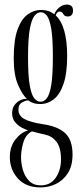

<svg xmlns="http://www.w3.org/2000/svg" viewBox="-20 -570 355 839"><path d="M158 249Q93 249 58 209.8Q23 170.5 23 116.5Q23 71 47.2 39.8Q71.5 8.5 103.5 -0.5Q96 -2 79 -10.2Q62 -18.5 47.5 -34.2Q33 -50 33 -74.5Q33 -97 43.5 -111Q54 -125 67.8 -131.5Q81.5 -138 91 -138Q92.5 -138 95 -138Q97.5 -138 98 -137.5Q79 -154 59.5 -197.5Q40 -241 40 -315.5Q40 -396.5 57.2 -442.5Q74.5 -488.5 101.8 -507.5Q129 -526.5 159.5 -526.5Q193.5 -526.5 217.5 -507.5Q223.5 -525 239 -537.5Q254.5 -550 272 -550Q299 -550 299 -524Q299 -498 275.5 -498Q262 -498 256.5 -508.8Q251 -519.5 241 -519.5Q228.5 -519.5 223.5 -502.5Q249 -479 261.2 -433.8Q273.5 -388.5 273.5 -325.5Q273.5 -249.5 257.5 -203.2Q241.5 -157 215 -136.2Q188.5 -115.5 157 -115.5Q133.5 -115.5 120.5 -121.8Q107.5 -128 105.5 -130Q104.5 -131 100.5 -131Q91.5 -131 76 -122.2Q60.5 -113.5 60.5 -91Q60.5 -64.5 86.5 -50Q112.5 -35.5 169.5 -27Q233.5 -17.5 265.2 12.2Q297 42 297 105.5Q297 154.5 276.8 186.2Q256.5 218 224.8 233.5Q193 249 158 249ZM157 -125.5Q172 -125.5 184.2 -140.2Q196.5 -155 203.8 -197.5Q211 -240 211 -323.5Q211 -402.5 204 -444Q197 -485.5 185.2 -501Q173.5 -516.5 158.5 -516.5Q143.5 -516.5 130.8 -501Q118 -485.5 110.2 -443.2Q102.5 -401 102.5 -320.5Q102.5 -238.5 110 -196.8Q117.5 -155 130 -140.2Q142.5 -125.5 157 -125.5ZM158 240Q201 240 223.8 206.2Q246.5 172.5 246.5 127Q246.5 75 227.2 50Q208 25 177 18Q154 13.5 140.5 9.5Q127 5.5 119.5 4Q92.5 18 82.2 51.8Q72 85.5 72 117Q72 144.5 80.2 173Q88.5 201.5 107.5 220.8Q126.5 240 158 240Z"/></svg>

Font: Imbue 100pt Light
Style: Regular
Weight: 300
Designer: Tyler Finck
Foundry: Etcetera Type Company
Version: Version 1.102; ttfautohint (v1.8.3)